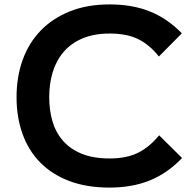

<svg xmlns="http://www.w3.org/2000/svg" viewBox="-20 -840 875 870"><path d="M805 -124Q739 -55 659 -22.5Q579 10 476 10Q372 10 293.5 -20Q215 -50 162 -104Q109 -158 82 -233.5Q55 -309 55 -400Q55 -491 82.5 -568Q110 -645 164 -701Q218 -757 296.5 -788.5Q375 -820 477 -820Q580 -820 659.5 -788Q739 -756 804 -689L700 -584Q657 -638 605.5 -663Q554 -688 478 -688Q406 -688 354 -666Q302 -644 268.5 -605Q235 -566 219 -513.5Q203 -461 203 -400Q203 -340 218 -289.5Q233 -239 266 -201.5Q299 -164 351 -143Q403 -122 477 -122Q553 -122 605 -147.5Q657 -173 701 -227Z"/></svg>

Font: TypoPRO Sinkin Sans
Style: 600 SemiBold
Weight: 600
Designer: Keith Bates
Foundry: K-Type
Version: Sinkin Sans (version 1.0)  by Keith Bates   •   © 2014   www